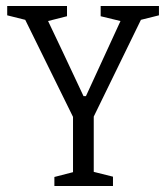

<svg xmlns="http://www.w3.org/2000/svg" viewBox="-20 -619 553 639"><path d="M161 -30 223 -46V-230L64 -553L4 -568V-599H203V-565L140 -549L188 -448L258 -299H266L381 -549L315 -565V-599H509V-568L449 -553L292 -231V-47L356 -31V0H161Z"/></svg>

Font: Grenze Light
Style: Regular
Weight: 300
Designer: Renata Polastri
Foundry: Omnibus-Type
Version: Version 1.002; ttfautohint (v1.8)